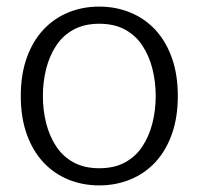

<svg xmlns="http://www.w3.org/2000/svg" viewBox="-20 -551 600 582"><path d="M281 11Q230 11 186.5 -7Q143 -25 111 -59.5Q79 -94 61 -144.5Q43 -195 43 -260Q43 -325 61 -375.5Q79 -426 111 -460.5Q143 -495 186.5 -513Q230 -531 281 -531Q331 -531 375 -513Q419 -495 451 -460.5Q483 -426 501 -375.5Q519 -325 519 -260Q519 -195 501 -144.5Q483 -94 451 -59.5Q419 -25 375 -7Q331 11 281 11ZM281 -41Q326 -41 358.5 -58.5Q391 -76 411.5 -107Q432 -138 442 -177.5Q452 -217 452 -260Q452 -303 442 -342.5Q432 -382 411.5 -413Q391 -444 358.5 -461.5Q326 -479 281 -479Q236 -479 203.5 -461.5Q171 -444 150.5 -413Q130 -382 120 -342.5Q110 -303 110 -260Q110 -217 120 -177.5Q130 -138 150.5 -107Q171 -76 203.5 -58.5Q236 -41 281 -41Z"/></svg>

Font: Murecho Thin Light
Style: Regular
Weight: 300
Version: Version 1.010